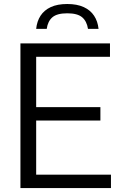

<svg xmlns="http://www.w3.org/2000/svg" viewBox="-20 -962 623 982"><path d="M84.5 0V-740H542.5V-671.5H165V-68.5H547.5V0ZM135.5 -345.5V-414H493.5V-345.5ZM165 -814.5Q169 -853.5 187.5 -881.8Q206 -910 239.8 -925.8Q273.5 -941.5 324 -941.5Q374 -941.5 408.2 -925.8Q442.5 -910 461.2 -881.5Q480 -853 484 -814.5H430Q424 -853.5 400 -873.8Q376 -894 324 -894Q272 -894 248.2 -873.8Q224.5 -853.5 219 -814.5Z"/></svg>

Font: Encode Sans Condensed Thin
Style: Regular
Weight: 400
Version: Version 3.002